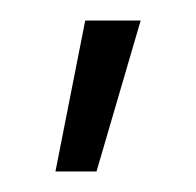

<svg xmlns="http://www.w3.org/2000/svg" viewBox="-20 -92 191 187"><path d="M63 -72H117L74 75H34Z"/></svg>

Font: Cairo
Style: Regular
Weight: 400
Designer: Mohamed Gaber, the designers of Titillium
Foundry: Kief Type Foundry
Version: Version 2.009; ttfautohint (v1.5.33-1714) -l 8 -r 50 -G 200 